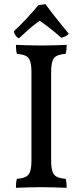

<svg xmlns="http://www.w3.org/2000/svg" viewBox="-20 -893 394 916"><path d="M130 -549Q130 -582 124 -600.5Q118 -619 103 -626.5Q88 -634 61 -636Q58 -644 57 -655Q56 -666 56 -679Q74 -678 94 -677.5Q114 -677 135 -676.5Q156 -676 177 -676Q198 -676 218.5 -676.5Q239 -677 258.5 -677.5Q278 -678 298 -679Q298 -666 297 -655Q296 -644 293 -636Q266 -634 251 -626.5Q236 -619 230 -600.5Q224 -582 224 -549V-127Q224 -94 230 -75.5Q236 -57 251 -49.5Q266 -42 293 -40Q296 -32 297 -21Q298 -10 298 3Q268 2 237 1Q206 0 177 0Q148 0 115 1Q82 2 56 3Q56 -10 57 -21Q58 -32 61 -40Q88 -42 103 -49.5Q118 -57 124 -75.5Q130 -94 130 -127ZM70 -710Q60 -715 54 -724Q48 -733 46 -744Q76 -771 106 -803.5Q136 -836 163 -868Q176 -870 183.5 -871.5Q191 -873 197 -873Q221 -840 249 -805Q277 -770 308 -732Q303 -725 292.5 -720Q282 -715 272 -713Q248 -735 220.5 -756.5Q193 -778 169 -794Q141 -774 116.5 -752.5Q92 -731 70 -710Z"/></svg>

Font: Vollkorn
Style: Regular
Weight: 400
Designer: Friedrich Althausen
Foundry: Friedrich Althausen
Version: Version 4.104